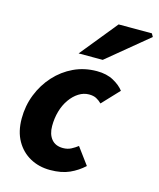

<svg xmlns="http://www.w3.org/2000/svg" viewBox="-115 -837 769 931"><g transform="rotate(15 270.0 -372.0)"><path d="M225 12Q169 12 124.5 -12.5Q80 -37 54 -83Q28 -129 28 -194Q28 -258 50.5 -315Q73 -372 113 -416Q153 -460 206 -485Q259 -510 322 -510Q371 -510 405.5 -491Q440 -472 458 -448L378 -363Q365 -376 350.5 -383.5Q336 -391 314 -391Q287 -391 262.5 -375.5Q238 -360 219 -333Q200 -306 190 -271Q180 -236 180 -197Q180 -156 200 -131.5Q220 -107 258 -107Q281 -107 299 -116.5Q317 -126 331 -137L393 -53Q362 -24 322 -6Q282 12 225 12ZM213 -570 364 -756H531L540 -740L334 -570Z"/></g></svg>

Font: Source Sans 3 ExtraBold
Style: Italic
Weight: 800
Italic angle: -11°
Version: Version 3.052;hotconv 1.1.0;makeotfexe 2.6.0